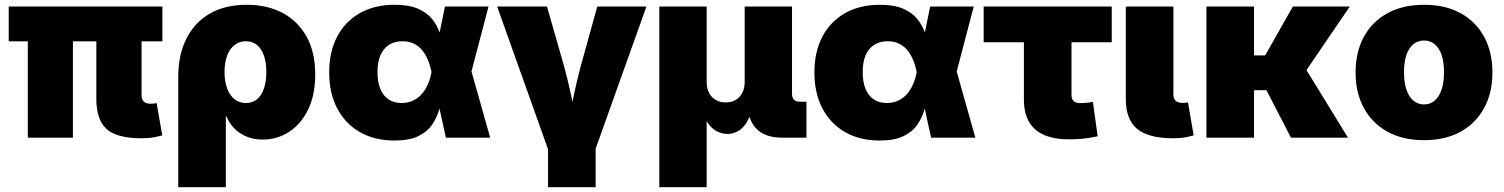

<svg xmlns="http://www.w3.org/2000/svg" viewBox="-20 -568 6205 792"><path d="M564 2.4Q461.4 2.4 419.4 -36.1Q377.4 -74.7 377.4 -159.2V-504.9H564V-174.3Q564 -157.7 573.2 -148.9Q582.5 -140.1 600.1 -140.1Q609.4 -140.1 616 -140.9Q622.6 -141.6 626 -142.6L649.4 -9.8Q637.2 -5.9 615 -1.7Q592.8 2.4 564 2.4ZM94.7 0V-504.9H280.8V0ZM16.1 -397.5V-541H649.9V-397.5Z M715.3 204.1V-252.4Q715.3 -341.8 748.8 -408.4Q782.2 -475.1 845.2 -511.7Q908.2 -548.3 997.6 -548.3Q1082 -548.3 1145.3 -514.9Q1208.5 -481.4 1244.4 -417.2Q1280.3 -353 1280.3 -261.2Q1280.3 -176.3 1251 -116.2Q1221.7 -56.2 1172.6 -24.2Q1123.5 7.8 1063.5 7.8Q1026.4 7.8 996.8 -4.6Q967.3 -17.1 946.5 -38.3Q925.8 -59.6 914.6 -87.4H911.6V204.1ZM994.6 -143.1Q1021.5 -143.1 1040 -158.4Q1058.6 -173.8 1068.6 -202.6Q1078.6 -231.4 1078.6 -271Q1078.6 -310.5 1068.6 -338.9Q1058.6 -367.2 1040 -382.6Q1021.5 -397.9 994.6 -397.9Q967.8 -397.9 947.8 -382.6Q927.7 -367.2 917 -338.9Q906.2 -310.5 906.2 -271Q906.2 -231.9 917 -203.1Q927.7 -174.3 947.5 -158.7Q967.3 -143.1 994.6 -143.1Z M1606.9 11.7Q1524.9 11.7 1464.4 -23.2Q1403.8 -58.1 1370.8 -121.1Q1337.9 -184.1 1337.9 -269Q1337.9 -354.5 1370.8 -417Q1403.8 -479.5 1464.6 -513.9Q1525.4 -548.3 1608.4 -548.3Q1667 -548.3 1704.3 -532Q1741.7 -515.6 1762.7 -489.3Q1783.7 -462.9 1794.4 -431.6Q1805.2 -400.4 1810.5 -371.1H1865.2L1923.8 -276.9L2002 0H1819.3L1759.8 -272Q1752.9 -304.2 1741.9 -327.9Q1731 -351.6 1716.1 -366.9Q1701.2 -382.3 1682.1 -390.1Q1663.1 -397.9 1640.1 -397.9Q1607.4 -397.9 1584.2 -382.8Q1561 -367.7 1549.1 -339.6Q1537.1 -311.5 1537.1 -271Q1537.1 -230.5 1548.6 -201.9Q1560.1 -173.3 1582.5 -158.2Q1605 -143.1 1636.2 -143.1Q1660.6 -143.1 1680.7 -151.6Q1700.7 -160.2 1716.3 -176.3Q1731.9 -192.4 1742.9 -215.8Q1753.9 -239.3 1759.8 -269L1815.4 -541H1995.1L1923.8 -269L1864.7 -177.7H1806.6Q1800.8 -147.5 1791.3 -114.5Q1781.7 -81.5 1761.7 -52.7Q1741.7 -23.9 1704.8 -6.1Q1668 11.7 1606.9 11.7Z M2243.7 56.2 2030.8 -541H2236.3L2306.2 -296.9Q2321.3 -242.2 2333.7 -185.1Q2346.2 -127.9 2358.4 -63H2325.2Q2336.9 -127.9 2349.1 -184.8Q2361.3 -241.7 2376 -296.9L2443.8 -541H2646.5L2433.1 56.2ZM2240.7 204.1V-3.4H2437V204.1Z M2699.7 204.1V-541H2895V-230.5Q2895 -204.1 2904.8 -185.1Q2914.6 -166 2932.4 -155.8Q2950.2 -145.5 2973.6 -145.5Q2997.6 -145.5 3014.9 -155.8Q3032.2 -166 3042 -185.1Q3051.8 -204.1 3051.8 -230.5V-541H3247.1V-180.7Q3247.1 -165.5 3255.1 -157Q3263.2 -148.4 3278.3 -148.4H3306.6V0H3207Q3133.3 0 3097.4 -40Q3061.5 -80.1 3061.5 -154.3V-203.6H3088.9Q3088.9 -148.9 3079.6 -112.5Q3070.3 -76.2 3054.7 -54.9Q3039.1 -33.7 3020 -24.7Q3001 -15.6 2981.4 -15.6Q2960.4 -15.6 2940.4 -24.7Q2920.4 -33.7 2903.8 -54.9Q2887.2 -76.2 2877.4 -112.5Q2867.7 -148.9 2867.7 -203.6H2895V204.1Z M3608.4 11.7Q3526.4 11.7 3465.8 -23.2Q3405.3 -58.1 3372.3 -121.1Q3339.4 -184.1 3339.4 -269Q3339.4 -354.5 3372.3 -417Q3405.3 -479.5 3466.1 -513.9Q3526.9 -548.3 3609.9 -548.3Q3668.5 -548.3 3705.8 -532Q3743.2 -515.6 3764.2 -489.3Q3785.2 -462.9 3795.9 -431.6Q3806.6 -400.4 3812 -371.1H3866.7L3925.3 -276.9L4003.4 0H3820.8L3761.2 -272Q3754.4 -304.2 3743.4 -327.9Q3732.4 -351.6 3717.5 -366.9Q3702.6 -382.3 3683.6 -390.1Q3664.6 -397.9 3641.6 -397.9Q3608.9 -397.9 3585.7 -382.8Q3562.5 -367.7 3550.5 -339.6Q3538.6 -311.5 3538.6 -271Q3538.6 -230.5 3550 -201.9Q3561.5 -173.3 3584 -158.2Q3606.4 -143.1 3637.7 -143.1Q3662.1 -143.1 3682.1 -151.6Q3702.1 -160.2 3717.8 -176.3Q3733.4 -192.4 3744.4 -215.8Q3755.4 -239.3 3761.2 -269L3816.9 -541H3996.6L3925.3 -269L3866.2 -177.7H3808.1Q3802.2 -147.5 3792.7 -114.5Q3783.2 -81.5 3763.2 -52.7Q3743.2 -23.9 3706.3 -6.1Q3669.4 11.7 3608.4 11.7Z M4390.1 6.8Q4296.9 6.8 4250.2 -34.2Q4203.6 -75.2 4203.6 -156.7V-393.6H4037.6V-541H4565.9V-393.6H4399.9V-177.7Q4399.9 -159.7 4408.7 -151.1Q4417.5 -142.6 4438.5 -142.6Q4448.2 -142.6 4464.8 -144.3Q4481.4 -146 4488.3 -147.5L4507.8 -5.9Q4475.6 1.5 4446.3 4.2Q4417 6.8 4390.1 6.8Z M4820.3 2.4Q4717.8 2.4 4670.9 -36.1Q4624 -74.7 4624 -159.2V-541H4820.3V-177.7Q4820.3 -161.1 4829.6 -152.3Q4838.9 -143.6 4856.4 -143.6Q4865.2 -143.6 4870.8 -144Q4876.5 -144.5 4880.4 -146L4903.8 -9.8Q4891.6 -5.9 4870.4 -1.7Q4849.1 2.4 4820.3 2.4Z M5152.8 -541V0H4956.5V-541ZM5547.9 -541 5312.5 -195.8H5115.2L5111.8 -339.4H5198.7L5313 -541ZM5305.2 0 5199.7 -204.6 5365.7 -284.7 5540.5 0Z M5854.5 10.3Q5766.6 10.3 5703.1 -24.9Q5639.6 -60.1 5605.7 -122.8Q5571.8 -185.5 5571.8 -269Q5571.8 -353 5605.7 -415.8Q5639.6 -478.5 5703.1 -513.4Q5766.6 -548.3 5854.5 -548.3Q5942.4 -548.3 6005.4 -513.4Q6068.4 -478.5 6102.3 -415.8Q6136.2 -353 6136.2 -269Q6136.2 -185.5 6102.3 -122.8Q6068.4 -60.1 6005.4 -24.9Q5942.4 10.3 5854.5 10.3ZM5854.5 -137.2Q5879.4 -137.2 5897.9 -152.8Q5916.5 -168.5 5926.5 -198.2Q5936.5 -228 5936.5 -270Q5936.5 -312.5 5926.5 -341.6Q5916.5 -370.6 5897.9 -385.7Q5879.4 -400.9 5854.5 -400.9Q5829.1 -400.9 5810.3 -385.7Q5791.5 -370.6 5781.5 -341.6Q5771.5 -312.5 5771.5 -270Q5771.5 -228 5781.5 -198.2Q5791.5 -168.5 5810.3 -152.8Q5829.1 -137.2 5854.5 -137.2Z"/></svg>

Font: Inter 17pt Black
Style: Regular
Weight: 900
Version: Version 4.001;git-66647c0bb